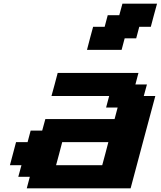

<svg xmlns="http://www.w3.org/2000/svg" viewBox="-20 -1020 871 1040"><path d="M125 0H687.5Q709.5 -83 754.2 -250Q798.8 -417 821.3 -500H758.8L775.9 -562.5H713.4L730 -625H292.5Q287.1 -604 275.9 -562.3Q264.6 -520.5 258.8 -500H571.3L554.7 -437.5H617.2L600.6 -375H225.6L208.5 -312.5H146L129.4 -250H66.9Q61.5 -229 50.3 -187.3Q39.1 -145.5 33.7 -125H96.2L79.1 -62.5H141.6ZM533.7 -125H283.7Q289.6 -145.5 300.5 -187.3Q311.5 -229 316.9 -250H566.9Q561.5 -229 550.5 -187.3Q539.6 -145.5 533.7 -125ZM451.2 -750H638.7L655.3 -812.5H717.8L734.4 -875H796.9Q802.2 -896 813.5 -937.5Q824.7 -979 830.6 -1000H643.1L626 -937.5H563.5L546.9 -875H484.4Q478.5 -854 467.5 -812.5Q456.5 -771 451.2 -750Z"/></svg>

Font: Faithful 32x
Style: SemiboldOblique
Weight: 400
Foundry: Faithful Resource Pack
Version: Version 1.0; January 27, 2023